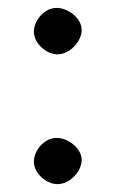

<svg xmlns="http://www.w3.org/2000/svg" viewBox="-20 -451 290 481"><path d="M123.5 -314.9C156.7 -314.9 184.6 -348.6 184.6 -376C184.6 -405.8 149.9 -431.2 122.1 -431.2C90.3 -431.2 64.9 -399.4 64.9 -371.6C64.9 -341.3 97.2 -314.9 123.5 -314.9ZM64.9 -45.9C64.9 -16.1 97.2 10.3 123.5 10.3C156.7 10.3 184.6 -22.9 184.6 -50.3C184.6 -80.1 149.9 -105.5 122.1 -105.5C90.3 -105.5 64.9 -73.7 64.9 -45.9Z"/></svg>

Font: Trykker
Style: Regular
Weight: 400
Designer: Magnus Gaarde
Foundry: Magnus Gaarde
Version: Version 1.001